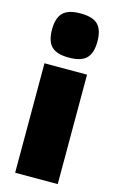

<svg xmlns="http://www.w3.org/2000/svg" viewBox="-125 -864 556 915"><g transform="rotate(15 153.5 -407.0)"><path d="M154 -596Q94 -596 68 -621.5Q42 -647 42 -705Q42 -762 68 -788Q94 -814 154 -814Q215 -814 240.5 -788Q266 -762 266 -705Q266 -649 240.5 -622.5Q215 -596 154 -596ZM49 -540H259V0H49Z"/></g></svg>

Font: Encode Sans Narrow
Style: Black
Weight: 900
Designer: Pablo Impallari, Andres Torresi
Foundry: Pablo Impallari, Andres Torresi
Version: Version 1.000; ttfautohint (v1.00) -l 8 -r 50 -G 200 -x 14 -